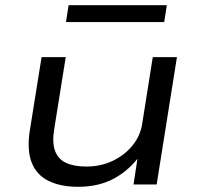

<svg xmlns="http://www.w3.org/2000/svg" viewBox="-20 -710 765 739"><path d="M281 9Q213 9 166.5 -14Q120 -37 101.5 -85.5Q83 -134 95 -209L140 -490H233L189 -215Q180 -163 191.5 -130.5Q203 -98 233.5 -83.5Q264 -69 312 -69Q368 -69 414 -91Q460 -113 490 -150Q520 -187 527 -232L568 -490H661L583 0H494L511 -112H519Q478 -55 419 -23Q360 9 281 9ZM234 -625 244 -690H622L612 -625Z"/></svg>

Font: Nunito Sans 10pt Expanded
Style: Italic
Weight: 400
Width: 7
Italic angle: -9°
Designer: Vernon Adams
Foundry: Vernon Adams
Version: Version 3.101;gftools[0.9.27]